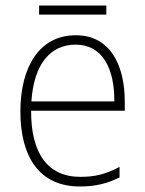

<svg xmlns="http://www.w3.org/2000/svg" viewBox="-20 -667 527 697"><path d="M366 -647H122V-614H366ZM255 -539C121 -539 54 -421 54 -262C54 -99 122 10 270 10C327 10 370 -1 414 -23V-61C362 -34 325 -25 271 -25C154 -25 92 -110 93 -265H433V-297C433 -431 380 -539 255 -539ZM255 -505C352 -505 396 -418 395 -299H94C103 -435 163 -505 255 -505Z"/></svg>

Font: Noto Sans Myanmar UI SemiCondensed ExtraLight
Style: Regular
Weight: 200
Width: 4
Designer: Monotype Design Team
Foundry: Monotype Imaging Inc.
Version: Version 2.103